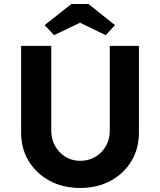

<svg xmlns="http://www.w3.org/2000/svg" viewBox="-20 -929 796 955"><path d="M379 6Q294 6 227.5 -29.5Q161 -65 123 -127.5Q85 -190 85 -269V-701H235V-278Q235 -236 254.5 -202Q274 -168 306.5 -148.5Q339 -129 379 -129Q420 -129 453.5 -148.5Q487 -168 506.5 -202Q526 -236 526 -278V-701H671V-269Q671 -190 633.5 -127.5Q596 -65 529.5 -29.5Q463 6 379 6ZM249 -754 202 -804 335 -909H420L552 -804L506 -754L378 -816Z"/></svg>

Font: Readex Pro SemiBold
Style: Regular
Weight: 600
Designer: Bonnie Shaver-Troup, Thomas Jockin
Foundry: Lexend
Version: Version 1.204; ttfautohint (v1.8.4.7-5d5b)